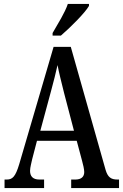

<svg xmlns="http://www.w3.org/2000/svg" viewBox="-20 -951 622 971"><path d="M246 -784V-771H288C337 -813 410 -886 430 -921V-931H323C308 -886 274 -833 246 -784ZM3 0H203V-43H179C145 -43 132 -61 132 -87C132 -105 140 -131 143 -147L167 -239H368L395 -138C400 -120 406 -95 406 -81C406 -57 391 -43 361 -43H340V0H582V-43H574C541 -43 525 -55 514 -92L338 -714H251L77 -120C58 -57 43 -43 14 -43H3ZM184 -290 238 -490C251 -538 263 -585 271 -622C278 -584 290 -538 304 -481L354 -290Z"/></svg>

Font: Noto Serif Georgian ExtraCondensed Medium
Style: Regular
Weight: 500
Width: 2
Designer: Monotype Design Team, Akaki Razmadze
Foundry: Google LLC
Version: Version 2.003